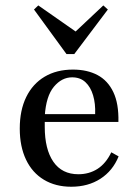

<svg xmlns="http://www.w3.org/2000/svg" viewBox="-20 -688 518 719"><path d="M246.8 11.3Q187.9 11.3 144.4 -14.9Q100.8 -41.1 77.4 -90.3Q54 -139.5 54 -206.5Q54 -275 78.2 -324.6Q102.4 -374.2 147.2 -400.8Q191.9 -427.4 253.2 -427.4Q306.5 -427.4 345.2 -406.9Q383.9 -386.3 404.4 -343.1Q425 -300 423.4 -231.5H113.7L112.9 -260.5H336.3Q337.9 -300 328.6 -331Q319.4 -362.1 300 -380.2Q280.6 -398.4 250 -398.4Q211.3 -398.4 181.9 -363.3Q152.4 -328.2 147.6 -253.2L148.4 -251.6Q147.6 -242.7 147.6 -233.5Q147.6 -224.2 147.6 -212.9Q147.6 -129 179.8 -82.3Q212.1 -35.5 273.4 -35.5Q313.7 -35.5 345.2 -55.6Q376.6 -75.8 396.8 -117.7L424.2 -102.4Q402.4 -48.4 356 -18.5Q309.7 11.3 246.8 11.3ZM366.9 -667.7 383.9 -652.4 258.1 -485.5H229L107.3 -652.4L123.4 -667.7L283.9 -555.6L242.7 -550.8Z"/></svg>

Font: Playfair 5pt SemiExpanded Light Medium
Style: Regular
Weight: 500
Version: Version 2.203